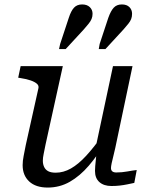

<svg xmlns="http://www.w3.org/2000/svg" viewBox="-20 -835 682 865"><path d="M185 -183Q180 -157 176.5 -140.5Q173 -124 173 -111Q173 -95 179 -82.5Q185 -70 197.5 -63.5Q210 -57 231 -57Q266 -57 299.5 -76Q333 -95 368 -133Q403 -171 442 -226L456 -196Q420 -135 380 -88.5Q340 -42 294.5 -16Q249 10 195 10Q141 10 111.5 -17.5Q82 -45 82 -91Q82 -110 86.5 -132.5Q91 -155 96 -181L153 -437Q156 -449 146.5 -457.5Q137 -466 118.5 -472.5Q100 -479 74 -483L62 -485L73 -537H263ZM507 -205Q499 -165 492.5 -139.5Q486 -114 483 -99.5Q480 -85 480 -78Q480 -68 486 -63Q492 -58 504 -58Q529 -58 553.5 -62.5Q578 -67 596 -69L585 -11Q571 -8 554 -4.5Q537 -1 519.5 1Q502 3 482 3Q448 3 428 -14.5Q408 -32 408 -65Q408 -73 409 -86.5Q410 -100 412 -118Q414 -136 416 -157L407 -152L489 -537H577ZM290 -755Q300 -786 313.5 -800.5Q327 -815 350 -815Q372 -815 384.5 -803Q397 -791 397 -773Q397 -760 392.5 -749.5Q388 -739 379.5 -728.5Q371 -718 358 -703L276 -614H246L251 -637ZM468 -755Q479 -786 492.5 -800.5Q506 -815 529 -815Q551 -815 563 -803Q575 -791 575 -773Q575 -760 571 -749.5Q567 -739 558.5 -728.5Q550 -718 537 -703L455 -614H425L429 -637Z"/></svg>

Font: Roboto Serif
Style: Italic
Weight: 400
Italic angle: -10°
Designer: Greg Gazdowicz
Foundry: Commercial Type
Version: Version 1.008